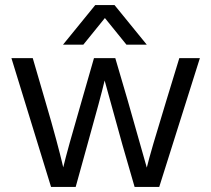

<svg xmlns="http://www.w3.org/2000/svg" viewBox="-20 -736 832 756"><path d="M181 0 25 -507H109L158 -339Q184 -251 201.5 -185.5Q219 -120 224 -98L229 -77Q244 -141 302 -340L350 -507H434L483 -340L558 -76Q572 -135 635 -340L686 -507H767L607 0H510L462 -166L392 -419Q377 -355 324 -166L278 0ZM355 -716H431L558 -560H478L393 -665L308 -560H228Z"/></svg>

Font: Hind Regular
Style: Regular
Weight: 400
Designer: Manushi Parikh, Satya Rajpurohit
Foundry: Indian Type Foundry
Version: Version 1.201;PS 1.0;hotconv 1.0.78;makeotf.lib2.5.61930; tt